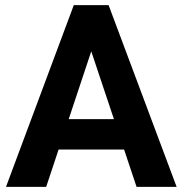

<svg xmlns="http://www.w3.org/2000/svg" viewBox="-20 -731 714 751"><path d="M160.6 0H3.4L268.6 -710.9H367.2L354.5 -583ZM319.3 -583 305.2 -710.9H404.8L670.9 0H514.2ZM508.3 -146H129.4V-265.1H508.3Z"/></svg>

Font: Heebo
Style: Bold
Weight: 700
Designer: Oded Ezer
Foundry: Ezer Type House
Version: Version 3.100